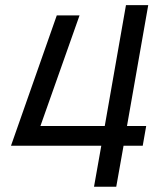

<svg xmlns="http://www.w3.org/2000/svg" viewBox="-20 -713 626 733"><path d="M22 -156.7 196.8 -654.3H283.7L134.3 -231.9H379.9L460.9 -693.4H545.9L464.8 -231.9H538.1L524.9 -156.7H451.7L423.8 0H338.9L366.7 -156.7Z"/></svg>

Font: Cascadia Code NF SemiLight
Style: Italic
Weight: 350
Italic angle: -10°
Monospace: yes
Designer: Aaron Bell
Foundry: Saja Typeworks
Version: Version 2404.023; ttfautohint (v1.8.4)